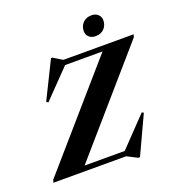

<svg xmlns="http://www.w3.org/2000/svg" viewBox="-198 -1055 1135 1225"><g transform="rotate(-20 369.5 -443.0)"><path d="M772 -715 766.5 -696.5 191.5 -35H464L650 -229L662 -222.5L542 35.5H530L461 0H-33L-27.5 -18.5L548 -680H294L112.5 -493L100 -500.5L224.5 -752.5H233.5L295 -715ZM540.5 -786.5Q513 -786.5 496.2 -802.2Q479.5 -818 479.5 -841.5Q479.5 -875 501 -898Q522.5 -921 560.5 -921Q587.5 -921 604.2 -905.2Q621 -889.5 621 -866Q621 -832.5 599.5 -809.5Q578 -786.5 540.5 -786.5Z"/></g></svg>

Font: Newsreader 72pt
Style: Bold Italic
Weight: 700
Italic angle: -17°
Designer: Hugues Gentile
Foundry: Production Type
Version: Version 1.003; ttfautohint (v1.8.3)